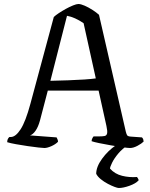

<svg xmlns="http://www.w3.org/2000/svg" viewBox="-20 -740 750 960"><path d="M202 0Q195 0 172 -2.5Q149 -5 118.5 -9.5Q88 -14 60 -19Q32 -24 16 -29Q16 -46 27 -55H34Q58 -55 83 -93.5Q108 -132 132 -221L249 -655Q257 -663 273.5 -674Q290 -685 309 -695.5Q328 -706 345.5 -713Q363 -720 372 -720Q384 -720 403.5 -711.5Q423 -703 443 -690Q463 -677 475 -666L609 -82Q612 -70 615.5 -64Q619 -58 634 -57L690 -53Q692 -50 694.5 -47Q697 -44 698 -32Q688 -22 667.5 -11Q647 0 630 0Q619 0 592 -4Q565 -8 533.5 -13.5Q502 -19 475.5 -24.5Q449 -30 438 -34Q438 -41 441.5 -48Q445 -55 448 -58H476Q493 -58 503 -60Q513 -62 515.5 -73Q518 -84 512 -111L473 -287H219L180 -138Q171 -105 157.5 -86Q144 -67 130 -63L263 -53Q264 -50 267 -44.5Q270 -39 270 -31Q257 -18 236.5 -9Q216 0 202 0ZM232 -336Q276 -337 320.5 -338.5Q365 -340 402 -342.5Q439 -345 459 -348L398 -624Q354 -654 315 -661ZM574 200Q568 200 553 194.5Q538 189 519 179Q500 169 484 156Q468 143 461 129Q461 94 490.5 53.5Q520 13 560 -14L621 -15Q592 3 571.5 27.5Q551 52 540.5 73.5Q530 95 530 103Q554 130 590.5 139Q627 148 665 145Q667 148 670 152.5Q673 157 673 162Q658 178 627 189Q596 200 574 200Z"/></svg>

Font: Texturina Light
Style: Regular
Weight: 300
Designer: Guillermo Torres Carreño
Foundry: Omnibus-Type
Version: Version 1.002; ttfautohint (v1.8.3)